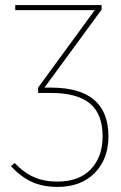

<svg xmlns="http://www.w3.org/2000/svg" viewBox="-20 -539 478 756"><path d="M407 -2Q407 87 353 142Q299 197 206 197Q148 197 104 176.5Q60 156 23 115L38 103Q74 141 114 158.5Q154 176 206 176Q291 176 337.5 127.5Q384 79 384 -2Q384 -90 334 -131.5Q284 -173 181 -173H130V-194L353 -499H40V-519H380V-501L155 -194H181Q407 -194 407 -2Z"/></svg>

Font: Fira Sans Thin
Style: Regular
Weight: 100
Designer: bBox Type GmbH & Carrois Corporate GbR & Edenspiekermann AG
Foundry: bBox Type GmbH & Carrois Corporate GbR & Edenspiekermann AG
Version: Version 4.301